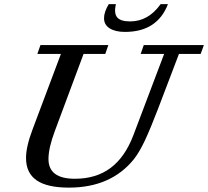

<svg xmlns="http://www.w3.org/2000/svg" viewBox="-20 -877 987 911"><path d="M573.2 -725.6Q527.3 -725.6 500.5 -742.4Q473.6 -759.3 473.6 -791Q473.6 -820.3 496.1 -857.4H529.8Q520 -814 535.9 -794.7Q551.8 -775.4 597.7 -775.4Q683.6 -775.4 742.2 -857.4H776.9Q726.1 -725.6 573.2 -725.6ZM307.1 13.2Q203.6 13.2 153.6 -21.5Q103.5 -56.2 103.5 -127.4Q103.5 -182.1 135.3 -265.1L269 -621.1H157.2L171.9 -663.1H494.1L479.5 -621.1H376.5L240.2 -255.4Q210 -174.8 210 -122.6Q210 -28.8 335 -28.8Q436 -28.8 504.6 -80.1Q573.2 -131.3 612.8 -235.4L758.8 -621.1H647.5L662.1 -663.1H947.3L932.1 -621.1H829.1L729 -358.4Q693.8 -266.6 667.5 -210.4Q641.1 -154.3 615.2 -121.6Q506.3 13.2 307.1 13.2Z"/></svg>

Font: Elstob 6pt Medium
Style: Italic
Weight: 500
Italic angle: -20°
Designer: Peter S. Baker
Version: Version 1.015